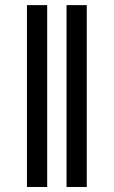

<svg xmlns="http://www.w3.org/2000/svg" viewBox="-20 -745 453 765"><path d="M87.4 0V-724.6H168V0ZM245.1 0V-724.6H325.7V0Z"/></svg>

Font: Arial
Style: Regular
Weight: 400
Designer: Steve Matteson
Foundry: Ascender Corporation
Version: Version 2.00.3